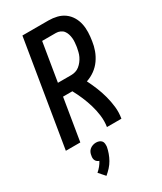

<svg xmlns="http://www.w3.org/2000/svg" viewBox="-241 -821 982 1161"><g transform="rotate(-30 250.0 -240.5)"><path d="M4 0 125 -735H307Q337 -735 365.5 -728Q394 -721 416.5 -704.5Q439 -688 453.5 -664Q468 -640 474 -612Q480 -584 479 -554Q478 -524 473 -494Q469 -464 458 -433.5Q447 -403 428 -376Q409 -349 382 -329.5Q355 -310 324 -300Q341 -266 355.5 -230.5Q370 -195 380 -157.5Q390 -120 394.5 -80.5Q399 -41 392 0H291Q297 -40 292 -79Q287 -118 276 -154.5Q265 -191 250.5 -225Q236 -259 218 -292H153L105 0ZM168 -380H261Q276 -380 291 -384.5Q306 -389 318.5 -399Q331 -409 341 -422Q351 -435 358 -449.5Q365 -464 368.5 -479Q372 -494 375 -509Q377 -524 378.5 -539.5Q380 -555 378.5 -570Q377 -585 372.5 -599Q368 -613 359.5 -624Q351 -635 337 -641Q323 -647 308 -647H212ZM141 254 103 211Q117 199 129 184.5Q141 170 149 154Q142 152 135.5 147Q129 142 125.5 135Q122 128 121.5 119.5Q121 111 123 103Q124 92 129 81Q134 70 143.5 62.5Q153 55 164 51.5Q175 48 186 48Q197 48 207 51.5Q217 55 223.5 62.5Q230 70 231 81Q232 92 231 103Q227 124 219.5 145Q212 166 201 185.5Q190 205 174.5 222Q159 239 141 254Z"/></g></svg>

Font: Iosevka Term Curly Semibold
Style: Italic
Weight: 600
Italic angle: -9°
Designer: Belleve Invis
Foundry: Belleve Invis
Version: Version 32.3.0